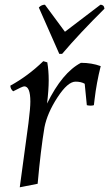

<svg xmlns="http://www.w3.org/2000/svg" viewBox="-20 -776 464 816"><path d="M109 -344Q109 -409 83 -409Q76 -409 36 -388Q24 -398 24 -412Q99 -453 164 -516L181 -511Q187 -476 187 -435Q187 -394 180 -336Q245 -468 324 -509Q370 -509 408 -495Q390 -423 382 -354L379 -329Q373 -327 365 -327Q357 -327 349 -329L340 -420Q325 -429 301 -429Q268 -429 224.5 -362.5Q181 -296 169 -235Q153 -140 140 5L64 20L101 -253Q109 -317 109 -344ZM256 -641 407 -756Q414 -756 418.5 -752Q423 -748 424 -739Q317 -633 244 -547H232L145 -744Q156 -756 171 -756Z"/></svg>

Font: Rosarivo
Style: Italic
Weight: 400
Version: Version 1.003